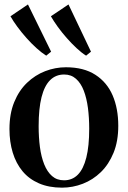

<svg xmlns="http://www.w3.org/2000/svg" viewBox="-20 -831 574 862"><path d="M22.5 -251.5Q22.5 -320.5 43.8 -372.5Q65 -424.5 101.2 -459.2Q137.5 -494 182.8 -511.5Q228 -529 276 -529Q356 -529 408.2 -495.2Q460.5 -461.5 485.8 -402.5Q511 -343.5 511 -266Q511 -197 489.8 -145Q468.5 -93 432.8 -58.2Q397 -23.5 351.8 -6Q306.5 11.5 258.5 11.5Q199.5 11.5 155 -7.8Q110.5 -27 81.2 -62.2Q52 -97.5 37.2 -145.8Q22.5 -194 22.5 -251.5ZM267.5 -21.5Q304.5 -21.5 329.5 -46.8Q354.5 -72 367.5 -123.5Q380.5 -175 380.5 -253Q380.5 -302.5 374.8 -346.5Q369 -390.5 356 -424.2Q343 -458 321.2 -477.2Q299.5 -496.5 268 -496.5Q230.5 -496.5 205 -471.2Q179.5 -446 166.5 -394.8Q153.5 -343.5 153.5 -264.5Q153.5 -215 159.2 -171Q165 -127 178.5 -93.2Q192 -59.5 213.8 -40.5Q235.5 -21.5 267.5 -21.5ZM187 -581.5Q167 -594 144 -614.8Q121 -635.5 98.8 -660.5Q76.5 -685.5 57.8 -711Q39 -736.5 27 -758L105.5 -811L209.5 -599L188 -581.5ZM366 -581.5Q346 -594 323.8 -614.8Q301.5 -635.5 279.5 -660.5Q257.5 -685.5 239.2 -710.8Q221 -736 208.5 -758L287.5 -811L388.5 -599L367 -581.5Z"/></svg>

Font: Merriweather 120pt SemiBold
Style: Regular
Weight: 600
Version: Version 2.100